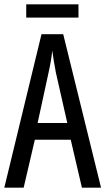

<svg xmlns="http://www.w3.org/2000/svg" viewBox="-20 -873 490 893"><path d="M345 -853H102V-791H345ZM361 0H450L274 -714H173L0 0H90L142 -223H309ZM240 -535 293 -301H155L206 -536C214 -571 220 -607 223 -638C227 -607 233 -572 240 -535Z"/></svg>

Font: Noto Sans Devanagari ExtraCondensed
Style: Regular
Weight: 400
Width: 2
Designer: Jelle Bosma - Monotype Design Team
Foundry: Monotype Imaging Inc.
Version: Version 2.004